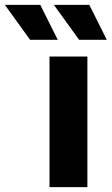

<svg xmlns="http://www.w3.org/2000/svg" viewBox="-132 -771 460 791"><path d="M72 0V-538H228V0ZM194 -607 90 -751H236L308 -607ZM-8 -607 -112 -751H34L106 -607Z"/></svg>

Font: MOST Montserrat
Style: Bold
Weight: 700
Designer: Julieta Ulanovsky
Foundry: Julieta Ulanovsky
Version: Version 8.000;March 11, 2024;FontCreator 15.0.0.2926 64-bit